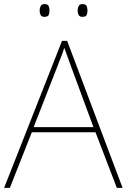

<svg xmlns="http://www.w3.org/2000/svg" viewBox="-20 -915 617 935"><path d="M549 0 445 -271H135L28 0H0L282 -716H307L577 0ZM325 -594Q321 -606 316 -619Q311 -632 305.5 -648Q300 -664 293 -682Q288 -667 282.5 -651.5Q277 -636 271 -621.5Q265 -607 260 -593L144 -296H435ZM173 -864Q173 -876 178 -885.5Q183 -895 196 -895Q213 -895 217 -885.5Q221 -876 221 -864Q221 -851 217 -842Q213 -833 196 -833Q183 -833 178 -842Q173 -851 173 -864ZM358 -864Q358 -876 363 -885.5Q368 -895 381 -895Q398 -895 402 -885.5Q406 -876 406 -864Q406 -851 402 -842Q398 -833 381 -833Q368 -833 363 -842Q358 -851 358 -864Z"/></svg>

Font: Noto Sans Hebrew Thin
Style: Regular
Weight: 250
Designer: Monotype Design Team
Foundry: Monotype Imaging Inc.
Version: Version 2.003